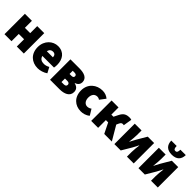

<svg xmlns="http://www.w3.org/2000/svg" viewBox="273 -2027 3326 3326"><g transform="rotate(45 1936.0 -364.0)"><path d="M58 0H230V-178H360V0H532V-500H360V-328H230V-500H58Z M880 12C936 12 1008 -8 1062 -46L1008 -148C972 -128 938 -118 904 -118C848 -118 804 -138 788 -198H1073C1076 -210 1080 -240 1080 -270C1080 -404 1010 -512 862 -512C740 -512 622 -412 622 -250C622 -84 734 12 880 12ZM786 -310C796 -360 828 -382 866 -382C918 -382 934 -348 934 -310Z M1174 0H1408C1521 0 1620 -40 1620 -144C1620 -210 1582 -244 1518 -260V-264C1580 -281 1602 -328 1602 -366C1602 -469 1507 -500 1394 -500H1174ZM1342 -310V-388H1386C1424 -388 1438 -372 1438 -348C1438 -324 1423 -310 1387 -310ZM1342 -112V-198H1400C1440 -198 1454 -178 1454 -156C1454 -132 1441 -112 1400 -112Z M1936 12C1988 12 2052 -2 2102 -46L2036 -154C2012 -136 1986 -126 1956 -126C1902 -126 1860 -174 1860 -250C1860 -326 1898 -374 1962 -374C1980 -374 1996 -370 2018 -354L2098 -460C2060 -492 2012 -512 1952 -512C1810 -512 1684 -416 1684 -250C1684 -84 1794 12 1936 12Z M2182 0H2352V-190H2408L2502 0H2688L2534 -262L2554 -306C2571 -344 2590 -350 2614 -350C2621 -350 2628 -348 2634 -346L2660 -504C2646 -510 2632 -512 2616 -512C2537 -512 2488 -492 2446 -408L2404 -324H2352V-500H2182Z M2750 0H2906L3015 -184C3029 -212 3054 -258 3069 -288H3073C3066 -227 3058 -162 3058 -113V0H3224V-500H3068L2960 -316C2946 -287 2920 -242 2905 -212H2902C2908 -272 2916 -338 2916 -387V-500H2750Z M3340 0H3496L3605 -184C3619 -212 3644 -258 3659 -288H3663C3656 -227 3648 -162 3648 -113V0H3814V-500H3658L3550 -316C3536 -287 3510 -242 3495 -212H3492C3498 -272 3506 -338 3506 -387V-500H3340ZM3582 -572C3698 -572 3758 -632 3760 -740H3628C3626 -685 3616 -662 3582 -662C3548 -662 3538 -685 3536 -740H3404C3406 -632 3466 -572 3582 -572Z"/></g></svg>

Font: Source Sans Pro Black
Style: Regular
Weight: 900
Designer: Paul D. Hunt
Foundry: Adobe Systems Incorporated
Version: Version 3.006;hotconv 1.0.111;makeotfexe 2.5.65597